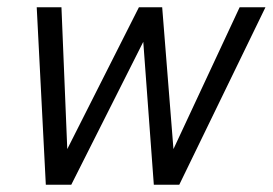

<svg xmlns="http://www.w3.org/2000/svg" viewBox="-20 -508 750 528"><path d="M106 0 81 -488H149L165 -98L362 -488H426L457 -98L639 -488H710L473 0H403L374 -393L176 0Z"/></svg>

Font: Red Hat Text VF
Style: Italic
Weight: 400
Italic angle: -12°
Designer: Pentagram, MCKL
Foundry: Pentagram, MCKL
Version: Version 1.023